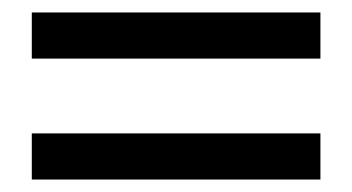

<svg xmlns="http://www.w3.org/2000/svg" viewBox="-20 -429 564 308"><path d="M31 -335V-409H494V-335ZM31 -141V-215H494V-141Z"/></svg>

Font: Arsenal SC
Style: Bold
Weight: 700
Designer: Andrij Shevchenko
Foundry: Stairsfor
Version: Version 2.001; ttfautohint (v1.8.4.7-5d5b)